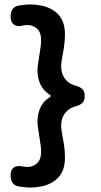

<svg xmlns="http://www.w3.org/2000/svg" viewBox="-20 -773 457 866"><path d="M362 -342V-338Q362 -320 352 -309.5Q342 -299 323 -294Q287 -285 269 -256Q251 -227 258 -182Q263 -152 268 -123.5Q273 -95 273 -62Q273 -20 258 6.5Q243 33 219 47.5Q195 62 168.5 67.5Q142 73 119 73Q106 73 91.5 71.5Q77 70 64 68Q47 65 37.5 52.5Q28 40 28 22V16Q28 -6 41 -16.5Q54 -27 76 -23Q84 -22 90.5 -21Q97 -20 102 -20Q133 -20 152 -42Q171 -64 163 -120L151 -199Q145 -239 157.5 -276Q170 -313 204 -334Q209 -337 209 -340Q209 -343 204 -346Q170 -368 157.5 -404.5Q145 -441 151 -481L163 -560Q171 -617 152 -638.5Q133 -660 102 -660Q96 -660 89.5 -659Q83 -658 73 -656Q52 -653 40 -664.5Q28 -676 28 -697V-702Q28 -720 37.5 -732.5Q47 -745 64 -748Q77 -750 91.5 -751.5Q106 -753 119 -753Q142 -753 168.5 -747.5Q195 -742 219 -727.5Q243 -713 258 -686.5Q273 -660 273 -618Q273 -586 268 -557Q263 -528 258 -498Q251 -453 269 -424Q287 -395 323 -386Q342 -381 352 -370.5Q362 -360 362 -342Z"/></svg>

Font: Winky Sans Medium
Style: Regular
Weight: 500
Designer: Simon Atzbach
Foundry: typofactur
Version: Version 1.205